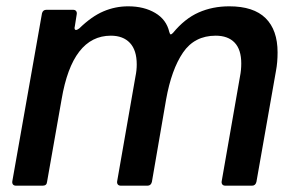

<svg xmlns="http://www.w3.org/2000/svg" viewBox="-20 -588 941 608"><path d="M129 -12Q128 0 115 0H31Q24 0 21 -4Q18 -8 19 -14L113 -546Q116 -557 127 -557H211Q218 -557 221 -553Q224 -549 223 -543L217 -505L216 -500Q216 -493 221 -493Q224 -493 231 -498Q270 -536 307.5 -552Q345 -568 386 -568Q436 -568 471.5 -547Q507 -526 516 -487Q518 -479 521 -479Q523 -479 528 -484Q565 -529 609 -548.5Q653 -568 706 -568Q783 -568 821 -530.5Q859 -493 859 -422Q859 -390 854 -364L792 -12Q789 0 778 0H694Q687 0 684 -4Q681 -8 682 -14L740 -346Q744 -366 744 -387Q744 -431 723 -453Q702 -475 663 -475Q596 -475 559.5 -421.5Q523 -368 506 -273L461 -12Q458 0 447 0H363Q356 0 353 -4Q350 -8 351 -14L409 -346Q413 -365 413 -384Q413 -429 391.5 -452Q370 -475 331 -475Q209 -475 175 -273Z"/></svg>

Font: Open Sauce Two Medium Italic
Style: Regular
Weight: 500
Italic angle: -10°
Designer: Alfredo Marco Pradil
Foundry: Creative Sauce Fz LLC
Version: Version 1.477